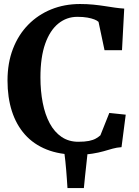

<svg xmlns="http://www.w3.org/2000/svg" viewBox="-20 -772 703 972"><path d="M321.6 180Q320.1 158 318.6 135.2Q317.1 112.5 315.1 89.2Q313.1 66 310.8 43.5Q308.6 21 305.6 0H423.6Q420.7 28.5 417.2 59.2Q413.7 90 410.5 120.8Q407.2 151.5 404.6 180ZM368.2 11Q281.5 11 215.8 -15.3Q150.1 -41.6 106.2 -90.9Q62.3 -140.3 40.1 -209.5Q18 -278.8 18 -364.3Q18 -453.3 45.6 -524.8Q73.1 -596.2 122.9 -646.9Q172.7 -697.6 239.4 -724.6Q306.2 -751.7 385 -751.7Q421.1 -751.7 451.9 -748.6Q482.8 -745.5 509.7 -741.3Q536.6 -737.1 561.2 -733.5Q585.8 -729.9 608.9 -728.5L597.6 -517.7H509.2L478.8 -661.3Q472.3 -667.8 458 -673.5Q443.7 -679.2 422.3 -683Q400.9 -686.8 371.6 -686.8Q317.2 -686.8 275 -652.5Q232.7 -618.2 208.7 -550.2Q184.7 -482.1 184.7 -380.3Q184.7 -310.8 196.4 -251.3Q208.1 -191.7 231.8 -147.6Q255.5 -103.5 291.7 -78.9Q327.9 -54.3 376.4 -54.3Q409.1 -54.3 430.4 -58.6Q451.7 -63 465.1 -70.6Q478.5 -78.2 488.2 -86.9L533.4 -200.2L616.5 -191.5L595.2 -27Q571.3 -25.4 550 -19.4Q528.8 -13.4 504.4 -6.3Q480.1 0.7 447.4 5.9Q414.7 11 368.2 11Z"/></svg>

Font: Merriweather Light
Style: Regular
Weight: 300
Designer: Eben Sorkin
Foundry: Eben Sorkin
Version: Version 2.100